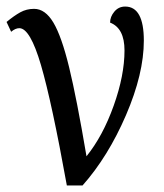

<svg xmlns="http://www.w3.org/2000/svg" viewBox="-23 -566 501 586"><path d="M36 -480Q24 -480 11 -469L-3 -499Q20 -518 39 -528.5Q58 -539 81 -539Q115 -539 140 -497Q165 -455 188 -360.5Q211 -266 241 -89Q291 -151 324 -243.5Q357 -336 357 -412Q357 -480 313 -497Q313 -515 326 -530.5Q339 -546 359 -546Q416 -546 416 -442Q416 -341 361.5 -214.5Q307 -88 229 0H181Q135 -255 102 -367.5Q69 -480 36 -480Z"/></svg>

Font: Noto Serif Cond
Style: Regular
Weight: 400
Width: 3
Designer: Monotype Design Team
Foundry: Monotype Imaging Inc.
Version: Version 1.001